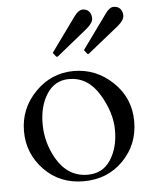

<svg xmlns="http://www.w3.org/2000/svg" viewBox="-52 -753 645 810"><g transform="rotate(-5 270.5 -348.0)"><path d="M37 -219Q37 -315 105 -384.5Q173 -454 268 -454Q363 -454 433.5 -386.5Q504 -319 504 -220.5Q504 -122 437.5 -54.5Q371 13 270 13Q169 13 103 -55.5Q37 -124 37 -219ZM158 -94Q206 -13 289 -13Q353 -13 386.5 -64.5Q420 -116 420 -190.5Q420 -265 372.5 -343.5Q325 -422 245 -422Q186 -422 152 -371Q118 -320 118 -242Q118 -164 158 -94ZM189 -535Q187 -537 187 -538Q187 -539 189 -541L293 -685Q311 -709 328 -709Q345 -709 355 -698Q365 -687 365 -668.5Q365 -650 338 -627L207 -521Q204 -520 202.5 -520Q201 -520 200 -521ZM321 -535Q319 -537 319 -538Q319 -539 321 -541L425 -685Q442 -709 459.5 -709Q477 -709 487 -698Q497 -687 497 -668.5Q497 -650 470 -627L338 -521Q336 -520 334.5 -520Q333 -520 332 -521Z"/></g></svg>

Font: Cardo
Style: Regular
Weight: 400
Designer: David J. Perry
Foundry: David J. Perry
Version: Version 1.0451